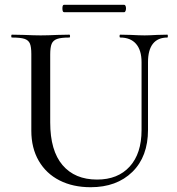

<svg xmlns="http://www.w3.org/2000/svg" viewBox="-20 -770 740 803"><path d="M483 -613Q480 -613 480 -619Q480 -625 483 -625L528 -624Q564 -622 585 -622Q603 -622 637 -624L680 -625Q682 -625 682 -619Q682 -613 680 -613Q640 -613 619.5 -587Q599 -561 599 -510V-227Q599 -115 533.5 -51Q468 13 359 13Q285 13 229 -15.5Q173 -44 142 -97.5Q111 -151 111 -223V-544Q111 -574 105 -588Q99 -602 82.5 -607.5Q66 -613 30 -613Q27 -613 27 -619Q27 -625 30 -625L80 -624Q124 -622 150 -622Q179 -622 221 -624L270 -625Q273 -625 273 -619Q273 -613 270 -613Q235 -613 218.5 -607Q202 -601 196 -586.5Q190 -572 190 -542V-258Q190 -140 241.5 -79.5Q293 -19 386 -19Q473 -19 522.5 -73.5Q572 -128 572 -226V-510Q572 -560 549 -586.5Q526 -613 483 -613ZM241 -735Q241 -750 248 -750H499Q503 -750 505 -745.5Q507 -741 507 -735Q507 -729 505 -724Q503 -719 499 -719H248Q241 -719 241 -735Z"/></svg>

Font: Cormorant Garamond Medium
Style: Regular
Weight: 500
Designer: Christian Thalmann (Catharsis Fonts)
Foundry: Catharsis Fonts
Version: Version 4.000